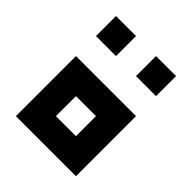

<svg xmlns="http://www.w3.org/2000/svg" viewBox="-190 -806 927 927"><g transform="rotate(45 273.5 -342.0)"><path d="M205.1 -546.9H68.4V-683.6H205.1ZM68.4 -410.2H478.5V0H68.4ZM205.1 -273.4V-136.7H341.8V-273.4ZM478.5 -546.9H341.8V-683.6H478.5Z"/></g></svg>

Font: DatCub
Style: Bold
Weight: 700
Designer: GGBot
Version: 1.00